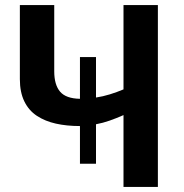

<svg xmlns="http://www.w3.org/2000/svg" viewBox="-20 -734 724 754"><path d="M600 -714V0H465V-282Q438 -270 411 -260.5Q384 -251 357 -246V-91H294V-239Q242 -239 199.5 -248.5Q157 -258 125 -279Q93 -300 75.5 -336Q58 -372 58 -423V-714H193V-454Q193 -401 216 -374Q239 -347 294 -346V-510H357V-351Q384 -355 411.5 -363.5Q439 -372 465 -383V-714Z"/></svg>

Font: Noto Sans Display SemiBold
Style: Regular
Weight: 600
Designer: Monotype Design Team
Foundry: Monotype Imaging Inc.
Version: Version 2.003